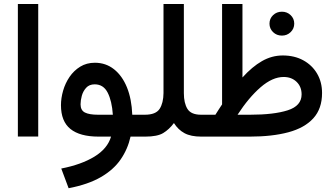

<svg xmlns="http://www.w3.org/2000/svg" viewBox="-20 -698 1710 981"><path d="M175.3 -677.7V-0.5H71.3V-677.7Z M464.8 -377.4Q520.5 -377.4 562.5 -344.2Q604.5 -311 628.7 -251.5Q652.8 -191.9 655.8 -111.8H705.1V0H647Q632.8 64 596.4 116.7Q560.1 169.4 495.1 207Q430.2 244.6 330.6 263.7L293 163.1Q395.5 143.1 462.4 102.3Q529.3 61.5 547.4 0H483.9Q388.2 0 339.8 -39.1Q291.5 -78.1 291.5 -160.6Q291.5 -196.8 302.5 -234.9Q313.5 -272.9 335.4 -305.2Q357.4 -337.4 389.9 -357.4Q422.4 -377.4 464.8 -377.4ZM481 -111.8H556.6Q551.8 -182.6 530 -224.9Q508.3 -267.1 463.9 -267.1Q436 -267.1 420.2 -249.5Q404.3 -231.9 397.9 -208.3Q391.6 -184.6 391.6 -165Q391.6 -134.3 414.1 -123Q436.5 -111.8 481 -111.8Z M815.4 -222.7V-677.7H919.4V-221.7Q919.4 -171.4 937.7 -141.6Q956.1 -111.8 1007.3 -111.8H1022.9V0H1008.3Q955.1 0 922.6 -17.6Q890.1 -35.2 868.7 -69.3Q843.8 -36.1 813.7 -18.1Q783.7 0 722.2 0H685.5V-111.8H720.2Q775.9 -111.8 795.4 -141.6Q814.9 -171.4 815.4 -222.7Z M1356.9 -577.1Q1356.9 -603 1375.2 -620.6Q1393.6 -638.2 1420.4 -638.2Q1446.8 -638.2 1465.1 -620.6Q1483.4 -603 1483.4 -577.1Q1483.4 -551.8 1465.1 -533.9Q1446.8 -516.1 1420.4 -516.1Q1393.6 -516.1 1375.2 -533.9Q1356.9 -551.8 1356.9 -577.1ZM1080.6 -111.8Q1088.9 -125.5 1097.7 -138.7Q1106.4 -151.9 1114.7 -164.6V-677.7H1218.8V-302.2Q1268.1 -356.9 1318.4 -385.7Q1368.7 -414.6 1424.8 -414.6Q1484.4 -414.6 1529.5 -389.9Q1574.7 -365.2 1600.1 -322Q1625.5 -278.8 1625.5 -222.7Q1625.5 -142.6 1580.8 -93.5Q1536.1 -44.4 1453.4 -22.2Q1370.6 0 1256.3 0H1003.4V-111.8ZM1429.2 -304.7Q1372.1 -304.7 1311.3 -252Q1250.5 -199.2 1193.8 -111.8H1257.8Q1379.4 -111.8 1450.2 -134.5Q1521 -157.2 1521 -215.8Q1521 -254.9 1495.4 -279.8Q1469.7 -304.7 1429.2 -304.7Z"/></svg>

Font: Vazirmatn RD Medium
Style: Regular
Weight: 500
Designer: Saber Rastikerdar
Foundry: Saber Rastikerdar
Version: Version 33.003